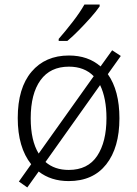

<svg xmlns="http://www.w3.org/2000/svg" viewBox="-20 -786 603 844"><path d="M100 38 63 12 117 -64Q58 -138 58 -267Q58 -399 118.5 -470.5Q179 -542 283 -542Q367 -542 422 -494L473 -565L511 -540L454 -460Q505 -388 505 -266Q505 -137 447 -63.5Q389 10 282 10Q204 10 150 -32ZM115 -266Q115 -168 150 -111L392 -451Q351 -493 283 -493Q201 -493 158 -433.5Q115 -374 115 -266ZM282 -39Q366 -39 407 -100.5Q448 -162 448 -267Q448 -310 441 -346.5Q434 -383 420 -412L180 -74Q220 -39 282 -39ZM238 -615Q267 -648 299.5 -690Q332 -732 351 -766H418V-758Q403 -736 378.5 -708.5Q354 -681 327 -653.5Q300 -626 276 -606H238Z"/></svg>

Font: Noto Sans Mono SemiCondensed Light
Style: Regular
Weight: 300
Width: 4
Designer: Monotype Design Team
Foundry: Monotype Imaging Inc.
Version: Version 2.014; ttfautohint (v1.8.4.7-5d5b)